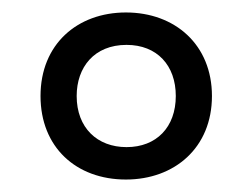

<svg xmlns="http://www.w3.org/2000/svg" viewBox="-20 -743 405 308"><path d="M182 -455C260 -455 320 -506 320 -589C320 -671 261 -723 182 -723C104 -723 45 -672 45 -589C45 -507 102 -455 182 -455ZM183 -507C136 -507 103 -538 103 -589C103 -635 131 -671 183 -671C232 -671 262 -638 262 -589C262 -539 231 -507 183 -507Z"/></svg>

Font: Noto Sans Gurmukhi UI ExtraCondensed
Style: Regular
Weight: 400
Width: 2
Designer: Jelle Bosma - Monotype Design Team
Foundry: Monotype Imaging Inc.
Version: Version 2.004